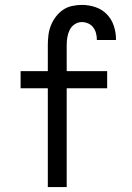

<svg xmlns="http://www.w3.org/2000/svg" viewBox="-20 -763 540 783"><path d="M175 0V-403H64V-473H175V-579Q175 -599 177.5 -619.5Q180 -640 187.5 -659Q195 -678 207.5 -694.5Q220 -711 236.5 -722.5Q253 -734 273.5 -738.5Q294 -743 314 -743Q342 -743 369 -734Q396 -725 415.5 -705Q435 -685 444 -658Q453 -631 453 -603V-600H375V-601Q375 -615 371.5 -628Q368 -641 360 -651.5Q352 -662 339.5 -667.5Q327 -673 314 -673Q298 -673 284.5 -664Q271 -655 264 -640.5Q257 -626 254.5 -610.5Q252 -595 252 -579V-473H417V-403H252V0Z"/></svg>

Font: Iosevka Custom
Style: Regular
Weight: 400
Monospace: yes
Designer: Belleve Invis
Foundry: Belleve Invis
Version: Version 32.5.0; ttfautohint (v1.8.4)